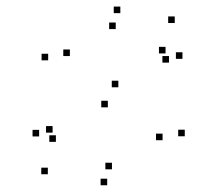

<svg xmlns="http://www.w3.org/2000/svg" viewBox="-20 -542 660 584"><path d="M542 -127.5V-147.5H522V-127.5ZM340 -276.5V-296.5H320V-276.5ZM192.5 -371.5V-391.5H172.5V-371.5ZM332 -453.5V-473.5H312V-453.5ZM483.5 -379.5V-399.5H463.5V-379.5ZM494 -351.5V-371.5H474V-351.5ZM535 -363V-383H515V-363ZM511.5 -472V-492H491.5V-472ZM346 -502V-522H326V-502ZM126.5 -358.5V-378.5H106.5V-358.5ZM308 -215.5V-235.5H288V-215.5ZM474.5 -115.5V-135.5H454.5V-115.5ZM320.5 -27V-47H300.5V-27ZM150 -110.5V-130.5H130V-110.5ZM140 -138.5V-158.5H120V-138.5ZM99 -127V-147H79V-127ZM125.5 -12V-32H105.5V-12ZM306 21.5V1.5H286V21.5Z"/></svg>

Font: Monaspace Xenon Dots Var
Style: Regular
Weight: 400
Designer: Riley Cran and the Lettermatic Team
Version: Version 1.100 (Monaspace Xenon Dots)